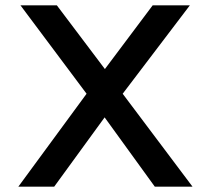

<svg xmlns="http://www.w3.org/2000/svg" viewBox="-20 -713 795 723"><path d="M705 -10 442 -360 695 -693H555L375 -453L194 -693H57L306 -360L49 -10H184L374 -271L563 -10Z"/></svg>

Font: Bluebird
Style: Li
Weight: 300
Designer: Jasper
Foundry: Cannot Into Space Fonts
Version: Version 0.98